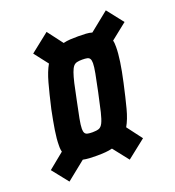

<svg xmlns="http://www.w3.org/2000/svg" viewBox="-125 -781 796 874"><g transform="rotate(-20 273.5 -344.0)"><path d="M63 -6 1 -84 77 -146Q76 -150 75 -155.5Q74 -161 74 -166.5Q74 -172 74 -177Q74 -208 80.5 -249Q87 -290 98 -344Q114 -414 127.5 -463Q141 -512 159 -543L107 -610L198 -682L254 -608Q270 -612 287.5 -613Q305 -614 326 -614Q346 -614 363 -613Q380 -612 393 -608L485 -682L547 -603L469 -541Q471 -534 471.5 -526Q472 -518 472 -509Q472 -480 466 -439Q460 -398 448 -344Q433 -276 420.5 -228.5Q408 -181 390 -150L445 -77L355 -6L296 -81Q281 -77 262 -75.5Q243 -74 221 -74Q201 -74 184.5 -75Q168 -76 154 -79ZM239 -181Q258 -181 269.5 -185Q281 -189 289 -205Q297 -221 305 -254Q313 -287 325 -344Q336 -396 342 -428Q348 -460 348 -476Q348 -490 344 -497Q340 -504 331 -506Q322 -508 307 -508Q292 -508 281.5 -505.5Q271 -503 264 -494.5Q257 -486 250.5 -468Q244 -450 237 -420Q230 -390 221 -344Q210 -292 204 -260.5Q198 -229 198 -212Q198 -199 202 -192Q206 -185 215.5 -183Q225 -181 239 -181Z"/></g></svg>

Font: Saira Condensed
Style: Bold Italic
Weight: 700
Width: 3
Italic angle: -12°
Designer: Hector Gatti with collaboration of the Omnibus-Type team
Foundry: Omnibus-Type
Version: Version 1.101